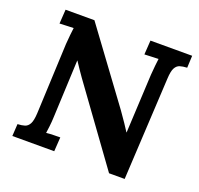

<svg xmlns="http://www.w3.org/2000/svg" viewBox="-124 -836 1020 982"><g transform="rotate(20 386.0 -345.0)"><path d="M566 10 268 -401Q256 -418 243 -437Q230 -456 217 -476H216L202 -164Q201 -137 198 -112Q195 -87 193 -74Q210 -76 234 -76.5Q258 -77 269 -77L264 0H36L40 -66Q63 -67 79 -72Q95 -77 104.5 -95Q114 -113 116 -153L133 -536Q135 -563 137.5 -588Q140 -613 142 -626Q126 -625 101.5 -624.5Q77 -624 66 -623L71 -700H228L513 -313Q536 -281 551.5 -257.5Q567 -234 578 -217H579L595 -536Q597 -563 599.5 -588Q602 -613 604 -626Q588 -625 563.5 -624.5Q539 -624 528 -623L533 -700H760L757 -634Q734 -633 718 -628Q702 -623 692.5 -605.5Q683 -588 681 -547L651 10Z"/></g></svg>

Font: Lora Italic
Style: Italic
Weight: 400
Italic angle: -3°
Designer: Olga Karpushina, Alexei Vanyashin (Cyrillic)
Foundry: Cyreal
Version: Version 2.210; ttfautohint (v1.8.1.43-b0c9)